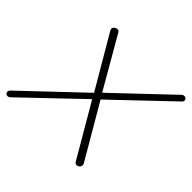

<svg xmlns="http://www.w3.org/2000/svg" viewBox="-190 -857 1044 1044"><g transform="rotate(45 332.0 -334.5)"><path d="M-8.8 5.9Q-17.1 5.9 -21.5 0.7Q-25.9 -4.4 -25.9 -11.2Q-25.9 -19 -17.1 -27.8L312 -339.8L134.8 -642.1Q130.4 -649.4 131.8 -654.8Q133.3 -663.1 140.9 -668.9Q148.4 -674.8 157.2 -674.8Q167 -674.8 171.9 -667L342.8 -371.1L655.8 -668Q662.6 -674.8 671.9 -674.8Q679.7 -674.8 684.8 -670.2Q689.9 -665.5 689.9 -659.2Q689.9 -648.9 681.2 -642.1L362.8 -338.9L543.9 -28.8Q546.9 -22.9 546.9 -18.1Q546.9 -8.3 539.3 -1.2Q531.7 5.9 522.9 5.9Q514.2 5.9 507.8 -2L329.1 -308.1L8.8 -2Q1 5.9 -8.8 5.9Z"/></g></svg>

Font: Comic Neue Light
Style: Italic
Weight: 300
Italic angle: -12°
Designer: Craig Rozynski
Foundry: Craig Rozynski
Version: Version 2.003;hotconv 1.0.109;makeotfexe 2.5.65596